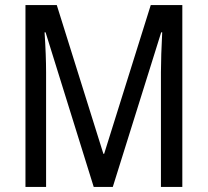

<svg xmlns="http://www.w3.org/2000/svg" viewBox="-20 -734 815 754"><path d="M348 0H423L613 -607H617C614 -548 612 -492 612 -451V0H696V-714H572L389 -130H386L203 -714H80V0H161V-451C161 -492 159 -548 155 -607H159Z"/></svg>

Font: Noto Sans Gujarati UI Condensed
Style: Regular
Weight: 400
Width: 3
Designer: Jelle Bosma - Monotype Design Team, Universal Thirst
Foundry: Monotype Imaging Inc.
Version: Version 2.106